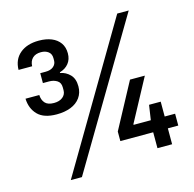

<svg xmlns="http://www.w3.org/2000/svg" viewBox="-116 -886 1061 1050"><g transform="rotate(-15 415.0 -361.0)"><path d="M177 -321Q104 -321 69.5 -356.5Q35 -392 33 -448H111Q112 -420 127.5 -402.5Q143 -385 178 -385Q209 -385 227.5 -400Q246 -415 246 -439V-455Q246 -482 227 -494Q208 -506 182 -506H147V-562H178Q206 -562 222 -575.5Q238 -589 238 -610V-623Q238 -647 221.5 -659.5Q205 -672 180 -672Q149 -672 132 -655.5Q115 -639 114 -610H37Q38 -669 78 -702.5Q118 -736 185 -736Q226 -736 256.5 -723.5Q287 -711 304 -687Q321 -663 321 -628Q321 -594 302.5 -571Q284 -548 252 -539V-535Q284 -529 307 -505.5Q330 -482 330 -439Q330 -402 310.5 -375Q291 -348 256.5 -334.5Q222 -321 177 -321ZM157 46 638 -768H703L220 46ZM474 -90V-144L612 -401H696L567 -161V-157H802V-90ZM660 0V-127L677 -241H743V0Z"/></g></svg>

Font: Hubot Sans Condensed ExtraLight
Style: Regular
Weight: 400
Version: Version 2.000